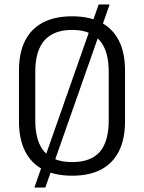

<svg xmlns="http://www.w3.org/2000/svg" viewBox="-20 -780 645 860"><path d="M303 7Q226 7 173 -20.5Q120 -48 92.5 -102.5Q65 -157 65 -236V-464Q65 -544 92.5 -598Q120 -652 173 -679.5Q226 -707 303 -707Q380 -707 432.5 -679.5Q485 -652 512.5 -598Q540 -544 540 -464V-236Q540 -157 512.5 -102.5Q485 -48 432.5 -20.5Q380 7 303 7ZM303 -54Q387 -54 427 -100Q467 -146 467 -241V-459Q467 -553 426 -599.5Q385 -646 303 -646Q221 -646 179.5 -599.5Q138 -553 138 -459V-241Q138 -146 179 -100Q220 -54 303 -54ZM471 -760 183 60H134L422 -760Z"/></svg>

Font: Pathway Extreme SemiCondensed Light
Style: Regular
Weight: 300
Width: 4
Version: Version 1.001;gftools[0.9.26]